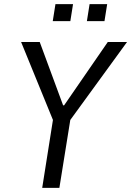

<svg xmlns="http://www.w3.org/2000/svg" viewBox="-20 -908 634 928"><path d="M184 0 242 -367 247 -301 82 -705H172L285 -399H290L501 -705H594L300 -301L326 -367L267 0ZM400 -806 413 -888H498L485 -806ZM235 -806 248 -888H333L320 -806Z"/></svg>

Font: Nunito Sans 7pt Condensed
Style: Italic
Weight: 400
Width: 3
Italic angle: -9°
Designer: Vernon Adams
Foundry: Vernon Adams
Version: Version 3.101;gftools[0.9.27]